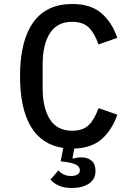

<svg xmlns="http://www.w3.org/2000/svg" viewBox="-20 -730 680 959"><path d="M193 -407V-291Q193 -190 229.5 -133.5Q266 -77 340 -77Q395 -77 424 -106Q453 -135 472 -190L566 -157Q540 -82 489.5 -36.5Q439 9 351 12L342 59L345 62Q366 56 387 56Q418 56 437.5 73Q457 90 457 123Q457 166 423.5 187.5Q390 209 339 209Q299 209 272.5 196.5Q246 184 232 167L272 121Q296 149 335 149Q355 149 367 141.5Q379 134 379 120Q379 105 364 95Q349 85 309 79L283 76L296 9Q188 -7 134 -98Q80 -189 80 -349Q80 -525 145.5 -617.5Q211 -710 341 -710Q433 -710 486 -664.5Q539 -619 566 -541L472 -508Q453 -563 424 -592Q395 -621 340 -621Q266 -621 229.5 -564.5Q193 -508 193 -407Z"/></svg>

Font: Writer Medium
Style: Regular
Weight: 500
Monospace: yes
Designer: Mike Abbink, Paul van der Laan, Pieter van Rosmalen
Foundry: Bold Monday
Version: Version 2.001 2020